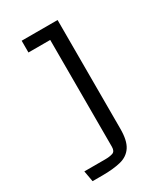

<svg xmlns="http://www.w3.org/2000/svg" viewBox="-161 -695 659 764"><g transform="rotate(-30 168.5 -312.5)"><path d="M24 -50H120Q140 -50 154 -54.5Q168 -59 168 -80V-571H68V-625H233V-125Q233 -71 215 -44Q197 -17 162.5 -8.5Q128 0 78 0H33Z"/></g></svg>

Font: Changa ExtraLight ExtraLight
Style: Regular
Weight: 250
Version: Version 3.002; ttfautohint (v1.8.2)